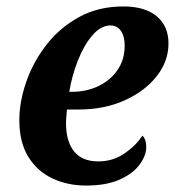

<svg xmlns="http://www.w3.org/2000/svg" viewBox="-20 -566 543 596"><path d="M247 10Q190 10 143 -12Q96 -34 68 -79Q40 -124 40 -193Q40 -249 61 -310.5Q82 -372 123 -425.5Q164 -479 224.5 -512.5Q285 -546 363 -546Q430 -546 466.5 -515.5Q503 -485 503 -431Q503 -376 466.5 -329.5Q430 -283 367 -254.5Q304 -226 223 -226H188Q187 -216 186 -205Q185 -194 185 -183Q185 -127 210 -96Q235 -65 285 -65Q331 -65 367 -90Q403 -115 422 -145Q434 -134 434 -109Q434 -84 414 -56Q394 -28 352.5 -9Q311 10 247 10ZM203 -281Q249 -281 286 -299Q323 -317 345 -349Q367 -381 367 -424Q367 -454 355 -470.5Q343 -487 323 -487Q293 -487 266.5 -456Q240 -425 221.5 -377.5Q203 -330 195 -281Z"/></svg>

Font: Noto Serif SemiCondensed
Style: Bold Italic
Weight: 700
Width: 4
Italic angle: -12°
Designer: Monotype Design Team
Foundry: Monotype Imaging Inc.
Version: Version 2.014